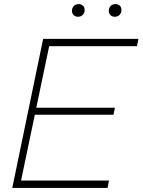

<svg xmlns="http://www.w3.org/2000/svg" viewBox="-20 -919 697 939"><path d="M40 0 191 -729H657L650 -693H209L224 -710L80 -22L73 -36H513L506 0ZM144 -358 148 -392H542L535 -358ZM541 -837Q529 -837 520.5 -845Q512 -853 512 -866Q512 -880 521 -889.5Q530 -899 545 -899Q557 -899 565.5 -891.5Q574 -884 574 -870Q574 -856 565 -846.5Q556 -837 541 -837ZM361 -837Q349 -837 340.5 -845Q332 -853 332 -866Q332 -880 341 -889.5Q350 -899 365 -899Q377 -899 385.5 -891.5Q394 -884 394 -870Q394 -856 385 -846.5Q376 -837 361 -837Z"/></svg>

Font: Mona Sans
Style: Italic
Weight: 200
Italic angle: -11.6951°
Designer: Deni Anggara
Foundry: GitHub
Version: Version 2.000